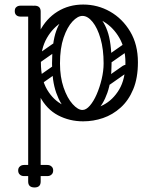

<svg xmlns="http://www.w3.org/2000/svg" viewBox="-20 -525 677 845"><path d="M346 -505Q410 -505 464.5 -474Q519 -443 553 -386Q587 -329 587 -251Q587 -182 566.5 -132.5Q546 -83 511 -51.5Q476 -20 433.5 -5.5Q391 9 346 9Q286 9 235.5 -17.5Q185 -44 155 -101.5Q125 -159 125 -251Q125 -329 154 -386Q183 -443 233 -474Q283 -505 346 -505ZM346 -455Q298 -455 255.5 -429.5Q213 -404 186.5 -358Q160 -312 160 -250Q160 -177 187 -131Q214 -85 257 -63Q300 -41 346 -41Q392 -41 434.5 -63Q477 -85 504.5 -131Q532 -177 532 -250Q532 -312 505.5 -358Q479 -404 437 -429.5Q395 -455 346 -455ZM132 -500Q159 -500 159 -474V274Q159 300 132 300Q104 300 104 274V-474Q104 -500 132 -500ZM155 -476Q153 -463 146 -459Q142 -452 121 -452H70Q58 -452 51 -459Q45 -465 45 -476Q45 -488 51 -493Q58 -500 70 -500H121Q132 -500 138 -498.5Q144 -497 145 -495Q149 -491 152 -486Q155 -481 155 -476ZM340 -7Q306 -9 276 -36.5Q246 -64 227.5 -116.5Q209 -169 209 -245Q209 -338 227.5 -389Q246 -440 276 -460.5Q306 -481 340 -481L343 -455Q322 -455 299 -430.5Q276 -406 260 -359.5Q244 -313 244 -246Q244 -186 260 -139.5Q276 -93 299.5 -67Q323 -41 343 -41ZM340 -7 343 -41Q359 -41 375.5 -60Q392 -79 405.5 -110Q419 -141 427.5 -177Q436 -213 436 -246Q436 -308 422.5 -355Q409 -402 387.5 -428.5Q366 -455 343 -455L340 -481Q374 -481 404 -460.5Q434 -440 452.5 -389Q471 -338 471 -245Q471 -169 452.5 -116.5Q434 -64 404 -36.5Q374 -9 340 -7ZM60 225Q60 214 67 208Q74 201 86 201H135Q147 201 154 207Q161 214 161 225Q161 237 154 244Q147 250 135 250H86Q74 250 67 243Q60 237 60 225ZM214 225Q214 237 207 243Q200 250 188 250H139Q128 250 120 244Q113 237 113 225Q113 214 120 207Q128 201 139 201H188Q200 201 207 208Q214 214 214 225ZM156 -250Q141 -239 132 -253Q128 -258 127.5 -265Q127 -272 135 -278L212 -332Q227 -342 237 -328Q241 -322 240.5 -315.5Q240 -309 233 -304ZM158 -153Q143 -142 134 -156Q130 -161 129.5 -168Q129 -175 137 -181L214 -235Q229 -245 239 -231Q243 -225 242.5 -218.5Q242 -212 235 -207ZM470 -250Q455 -239 446 -253Q442 -258 441.5 -265Q441 -272 449 -278L526 -332Q541 -342 551 -328Q555 -322 554.5 -315.5Q554 -309 547 -304ZM464 -153Q449 -142 440 -156Q436 -161 435.5 -168Q435 -175 443 -181L520 -235Q535 -245 545 -231Q549 -225 548.5 -218.5Q548 -212 541 -207Z"/></svg>

Font: Nsibidi Libre Uzo
Style: Regular
Weight: 400
Designer: Oluwaseun Badejo
Version: Version 1.021